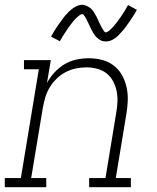

<svg xmlns="http://www.w3.org/2000/svg" viewBox="-35 -781 655 801"><path d="M-15 0V-38H52L127 -492H65V-530H177L161 -435Q174 -459 193 -479.5Q212 -500 235 -513.5Q258 -527 284 -532.5Q310 -538 335 -538Q364 -538 391 -531Q418 -524 439.5 -507.5Q461 -491 474 -467.5Q487 -444 493 -417Q499 -390 498 -361.5Q497 -333 492 -304L448 -38H511V0H337V-38H405L450 -311Q454 -334 455 -357Q456 -380 451.5 -401.5Q447 -423 436.5 -442.5Q426 -462 409.5 -475Q393 -488 371 -494Q349 -500 326 -500Q304 -500 282 -495.5Q260 -491 239.5 -480.5Q219 -470 202 -453.5Q185 -437 173 -417.5Q161 -398 154.5 -376.5Q148 -355 144 -333L95 -38H158V0ZM407 -608Q401 -608 396 -609Q391 -610 386.5 -612Q382 -614 378 -617Q374 -620 370 -623.5Q366 -627 363 -630.5Q360 -634 357.5 -638Q355 -642 352.5 -646.5Q350 -651 347.5 -655.5Q345 -660 343 -664.5Q341 -669 339 -673Q337 -677 334.5 -682.5Q332 -688 329.5 -692.5Q327 -697 325 -701.5Q323 -706 320.5 -709.5Q318 -713 315 -717.5Q312 -722 308 -722Q304 -722 300 -719.5Q296 -717 293 -714.5Q290 -712 285 -707.5Q280 -703 278 -700.5Q276 -698 274 -696Q272 -694 269.5 -691Q267 -688 265 -685Q263 -682 260.5 -679Q258 -676 255.5 -672.5Q253 -669 250 -665Q247 -661 244.5 -657Q242 -653 239 -648.5Q236 -644 233 -639.5Q230 -635 227 -630Q224 -625 221 -620Q218 -615 215 -609L178 -628Q183 -638 188 -646Q193 -654 198 -662Q203 -670 208 -677Q213 -684 217.5 -690Q222 -696 226 -702Q230 -708 234.5 -713Q239 -718 243 -722.5Q247 -727 253 -733Q259 -739 265 -743.5Q271 -748 278 -752Q285 -756 292.5 -758.5Q300 -761 307 -761Q313 -761 318 -759.5Q323 -758 327.5 -756Q332 -754 336 -751.5Q340 -749 344 -745.5Q348 -742 351 -738.5Q354 -735 356.5 -730.5Q359 -726 361.5 -722Q364 -718 366.5 -713.5Q369 -709 371 -704.5Q373 -700 375 -695.5Q377 -691 379.5 -686Q382 -681 384.5 -676Q387 -671 389 -667Q391 -663 393.5 -659.5Q396 -656 399 -651Q402 -646 406 -646Q410 -646 414 -648.5Q418 -651 421 -653.5Q424 -656 429 -661Q434 -666 436 -668Q438 -670 440 -672.5Q442 -675 444.5 -678Q447 -681 449 -683.5Q451 -686 453.5 -689.5Q456 -693 458.5 -696.5Q461 -700 464 -703.5Q467 -707 469.5 -711.5Q472 -716 475 -720Q478 -724 481 -729Q484 -734 487 -739Q490 -744 493 -749Q496 -754 499 -760L536 -740Q531 -731 526 -722.5Q521 -714 516 -706.5Q511 -699 506 -692Q501 -685 496.5 -678.5Q492 -672 488 -666.5Q484 -661 479.5 -656Q475 -651 471 -646.5Q467 -642 461 -635.5Q455 -629 449 -624.5Q443 -620 436 -616Q429 -612 421.5 -610Q414 -608 407 -608Z"/></svg>

Font: Iosevka Slab XLtExObl
Style: Regular
Weight: 200
Width: 7
Italic angle: -9°
Monospace: yes
Designer: Belleve Invis
Foundry: Belleve Invis
Version: Version 11.1.1; ttfautohint (v1.8.3)